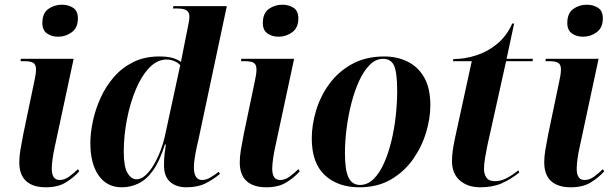

<svg xmlns="http://www.w3.org/2000/svg" viewBox="-20 -786 2607 816"><path d="M227 -630Q199 -630 179.5 -644Q160 -658 160 -688Q160 -730 185.5 -748Q211 -766 243 -766Q270 -766 290.5 -753Q311 -740 311 -708Q311 -668 285 -649Q259 -630 227 -630ZM175 10Q120 10 91 -16.5Q62 -43 62 -96Q62 -120 66.5 -147.5Q71 -175 79 -216L126 -441Q129 -454 131 -467Q133 -480 133 -491Q133 -511 122 -518.5Q111 -526 82 -526H67L69 -536H293L213 -163Q207 -137 203.5 -111.5Q200 -86 200 -69Q200 -46 208 -33.5Q216 -21 234 -21Q254 -21 274 -35.5Q294 -50 311 -67L317 -58Q293 -31 259.5 -10.5Q226 10 175 10Z M498 10Q434 10 399 -40.5Q364 -91 364 -178Q364 -220 374.5 -270Q385 -320 407 -369Q429 -418 463.5 -458Q498 -498 546 -522Q594 -546 657 -546Q689 -546 710.5 -540.5Q732 -535 749 -523Q752 -537 755.5 -555.5Q759 -574 761 -584L778 -669Q781 -683 783 -695Q785 -707 785 -716Q785 -733 773.5 -741.5Q762 -750 731 -750H715L717 -760H944L825 -200Q821 -184 816 -160.5Q811 -137 807.5 -113.5Q804 -90 804 -76Q804 -21 839 -21Q857 -21 876.5 -33Q896 -45 909 -56L915 -47Q886 -23 853 -6.5Q820 10 772 10Q729 10 703 -13Q677 -36 677 -83Q677 -112 679.5 -132Q682 -152 685 -172H681Q659 -102 631 -62.5Q603 -23 569 -6.5Q535 10 498 10ZM560 -24Q580 -24 599 -41.5Q618 -59 634 -86.5Q650 -114 662 -145.5Q674 -177 680 -204L746 -509Q736 -520 720.5 -526.5Q705 -533 688 -533Q648 -533 614.5 -498Q581 -463 557 -405.5Q533 -348 519.5 -278.5Q506 -209 506 -141Q506 -77 522 -50.5Q538 -24 560 -24Z M1164 -630Q1136 -630 1116.5 -644Q1097 -658 1097 -688Q1097 -730 1122.5 -748Q1148 -766 1180 -766Q1207 -766 1227.5 -753Q1248 -740 1248 -708Q1248 -668 1222 -649Q1196 -630 1164 -630ZM1112 10Q1057 10 1028 -16.5Q999 -43 999 -96Q999 -120 1003.5 -147.5Q1008 -175 1016 -216L1063 -441Q1066 -454 1068 -467Q1070 -480 1070 -491Q1070 -511 1059 -518.5Q1048 -526 1019 -526H1004L1006 -536H1230L1150 -163Q1144 -137 1140.5 -111.5Q1137 -86 1137 -69Q1137 -46 1145 -33.5Q1153 -21 1171 -21Q1191 -21 1211 -35.5Q1231 -50 1248 -67L1254 -58Q1230 -31 1196.5 -10.5Q1163 10 1112 10Z M1507 10Q1416 10 1360.5 -41.5Q1305 -93 1305 -198Q1305 -254 1323 -315Q1341 -376 1379 -428.5Q1417 -481 1475.5 -513.5Q1534 -546 1614 -546Q1667 -546 1711.5 -524.5Q1756 -503 1782.5 -457.5Q1809 -412 1809 -338Q1809 -284 1791 -223.5Q1773 -163 1736 -110Q1699 -57 1642 -23.5Q1585 10 1507 10ZM1510 0Q1542 0 1567.5 -25Q1593 -50 1612 -92.5Q1631 -135 1643.5 -187Q1656 -239 1662 -294Q1668 -349 1668 -399Q1668 -477 1655 -506.5Q1642 -536 1608 -536Q1577 -536 1551.5 -510.5Q1526 -485 1506.5 -442.5Q1487 -400 1473.5 -347.5Q1460 -295 1453 -240Q1446 -185 1446 -136Q1446 -62 1461.5 -31Q1477 0 1510 0Z M2021 10Q1968 10 1934.5 -19Q1901 -48 1901 -101Q1901 -123 1904 -144.5Q1907 -166 1912 -191L1985 -526H1905L1907 -535Q1956 -535 2005 -551Q2054 -567 2094 -600.5Q2134 -634 2157 -686H2165L2133 -536H2245L2243 -526H2131L2051 -166Q2046 -141 2041.5 -115Q2037 -89 2037 -68Q2037 -46 2047.5 -31Q2058 -16 2084 -16Q2109 -16 2134.5 -29.5Q2160 -43 2183 -62L2187 -53Q2151 -24 2112.5 -7Q2074 10 2021 10Z M2458 -630Q2430 -630 2410.5 -644Q2391 -658 2391 -688Q2391 -730 2416.5 -748Q2442 -766 2474 -766Q2501 -766 2521.5 -753Q2542 -740 2542 -708Q2542 -668 2516 -649Q2490 -630 2458 -630ZM2406 10Q2351 10 2322 -16.5Q2293 -43 2293 -96Q2293 -120 2297.5 -147.5Q2302 -175 2310 -216L2357 -441Q2360 -454 2362 -467Q2364 -480 2364 -491Q2364 -511 2353 -518.5Q2342 -526 2313 -526H2298L2300 -536H2524L2444 -163Q2438 -137 2434.5 -111.5Q2431 -86 2431 -69Q2431 -46 2439 -33.5Q2447 -21 2465 -21Q2485 -21 2505 -35.5Q2525 -50 2542 -67L2548 -58Q2524 -31 2490.5 -10.5Q2457 10 2406 10Z"/></svg>

Font: Noto Serif Display SemiCondensed
Style: Bold Italic
Weight: 700
Width: 4
Italic angle: -12°
Designer: Monotype Design Team
Foundry: Monotype Imaging Inc.
Version: Version 2.009